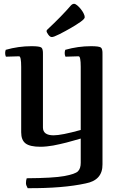

<svg xmlns="http://www.w3.org/2000/svg" viewBox="-20 -756 629 1006"><path d="M403 97V-30Q392 -27 366 -19.5Q340 -12 328 -9Q316 -6 294.5 -1Q273 4 258.5 6.5Q244 9 226 11Q208 13 192 13Q137 13 114 -4.5Q91 -22 91 -63V-406Q91 -461 80 -461L11 -459Q7 -467 7 -478Q7 -486 10 -495Q77 -514 145 -514Q187 -514 196.5 -507Q206 -500 205 -471V-88Q205 -47 261 -47Q302 -47 403 -75V-406Q403 -461 392 -461L323 -459Q319 -467 319 -478Q319 -486 322 -495Q389 -514 457 -514Q499 -514 508.5 -507Q518 -500 517 -471V105Q518 188 429 205Q311 231 125 230Q116 214 116 204Q116 189 120 178Q260 177 317 166.5Q374 156 388.5 141.5Q403 127 403 97ZM352 -728Q360 -736 368 -736Q375 -736 384.5 -728Q394 -720 403 -709Q412 -698 418 -686Q424 -674 424 -666Q424 -657 402 -641.5Q380 -626 351.5 -609.5Q323 -593 291.5 -577Q260 -561 251 -562Q242 -562 233 -574.5Q224 -587 224 -593Q224 -598 228 -601Q303 -671 352 -728Z"/></svg>

Font: Federant
Style: Medium
Weight: 500
Designer: Cyreal (www.cyreal.org)
Foundry: Cyreal (www.cyreal.org)
Version: Version 1.010